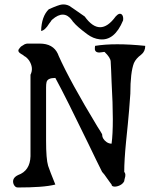

<svg xmlns="http://www.w3.org/2000/svg" viewBox="-20 -836 700 850"><path d="M525 -746Q487 -654 421 -662Q393 -665 367 -684Q344 -701 328.5 -714.5Q313 -728 305 -738Q301 -742 299 -746Q263 -795 211 -749L208 -746Q207 -744 204.5 -740.5Q202 -737 198 -732Q179 -701 162 -699Q164 -764 196 -795Q241 -815 254 -816Q271 -818 287 -810Q298 -802 315.5 -790.5Q333 -779 355 -763Q423 -668 492 -763Q509 -782 520 -771Q527 -763 525 -746ZM60 -6Q47 -5 40 -21Q31 -47 60 -61Q113 -80 115 -144V-505Q130 -535 109 -568Q98 -583 87 -588Q82 -593 74 -597Q58 -606 62 -616Q67 -624 73 -630Q73 -630 77 -632.5Q81 -635 89 -640Q97 -643 101 -643H156Q215 -643 236 -598Q237 -596 238 -593Q239 -590 240 -588Q290 -476 411 -276Q419 -264 424 -255.5Q429 -247 432 -242Q432 -221 452 -207Q462 -200 474 -200Q485 -281 474 -473Q473 -502 472 -524.5Q471 -547 470 -564Q469 -581 443 -606Q442 -606 439.5 -606Q437 -606 433 -605Q403 -599 400 -617Q400 -621 400 -625Q400 -629 401 -633Q487 -647 623 -633Q623 -608 605 -594Q582 -577 573 -557Q557 -516 557 -421Q556 -401 551.5 -347.5Q547 -294 538 -208Q534 -167 532 -134Q530 -101 530 -75Q539 -66 532 -45Q531 -41 530.5 -38.5Q530 -36 530 -34Q524 -22 510.5 -15.5Q497 -9 485.5 -10Q474 -11 474 -19Q471 -23 466.5 -29Q462 -35 455 -45Q441 -66 432 -75Q422 -95 406.5 -126.5Q391 -158 371 -200Q322 -301 285.5 -374Q249 -447 225 -491Q190 -491 186 -472Q185 -468 184.5 -462.5Q184 -457 184 -449V-213Q184 -132 193 -102Q197 -91 204.5 -70.5Q212 -50 225 -19Q197 -12 155.5 -9Q114 -6 60 -6Z"/></svg>

Font: New Tegomin
Style: Regular
Weight: 400
Designer: Kyosuke Nagai
Version: Version 1.000